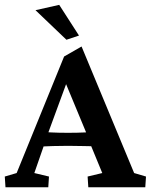

<svg xmlns="http://www.w3.org/2000/svg" viewBox="-24 -786 633 806"><path d="M-1 0 -3.9 -44.9 45.9 -59.6 245.1 -548.8 318.4 -590.8 539.1 -59.6 588.9 -44.9 585.9 0H346.7L343.8 -44.9L405.3 -59.6L350.6 -192.4L339.8 -224.6L239.3 -466.8L265.6 -465.8L177.7 -226.6L168 -197.3L120.1 -59.6L181.6 -44.9L178.7 0ZM147.5 -170.9V-232.4Q166 -231.4 192.9 -230Q219.7 -228.5 261.7 -228.5Q302.7 -228.5 330.6 -230Q358.4 -231.4 376 -232.4V-171.9Q352.5 -171.9 324.7 -172.9Q296.9 -173.8 261.7 -173.8Q226.6 -173.8 199.2 -172.9Q171.9 -171.9 147.5 -170.9ZM254.9 -619.1 125 -743.2 224.6 -765.6 307.6 -636.7Z"/></svg>

Font: Crimson Pro SemiBold
Style: Regular
Weight: 600
Designer: Jacques Le Bailly
Foundry: Baron von Fonthausen
Version: Version 1.003